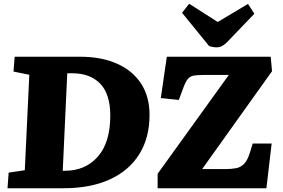

<svg xmlns="http://www.w3.org/2000/svg" viewBox="-20 -1002 1506 1022"><path d="M20 0 26 -83 112 -96 136 -604 52 -621 58 -700H407Q520 -700 603 -663Q686 -626 731 -557Q776 -488 776 -391Q776 -268 721 -180.5Q666 -93 563.5 -46.5Q461 0 318 0ZM314 -93H326Q434 -93 500.5 -168Q567 -243 567 -387Q567 -501 513.5 -556.5Q460 -612 364 -612H338ZM1428 -623 1056 -102H1178Q1210 -102 1235.5 -106.5Q1261 -111 1279.5 -130Q1298 -149 1311 -192L1325 -238H1426L1398 0H819V-77L1198 -603H1064Q1030 -603 1010.5 -599.5Q991 -596 978.5 -580Q966 -564 953 -527L932 -470L836 -480L868 -700H1421ZM949 -934 987 -982 1139 -885 1300 -981 1334 -929 1192 -781Q1163 -750 1134 -750Q1114 -750 1093 -757Z"/></svg>

Font: Literata 12pt ExtraBold
Style: Italic
Weight: 800
Italic angle: -2°
Designer: Latin by Veronika Burian and Jose Scaglione. Greek by Irene Vlachou. Cyrillic by Vera Evstafieva
Foundry: TypeTogether
Version: Version 3.002